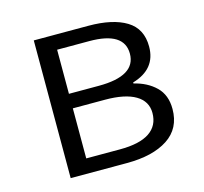

<svg xmlns="http://www.w3.org/2000/svg" viewBox="-83 -623 758 715"><g transform="rotate(-15 296.0 -265.5)"><path d="M105 -531H315Q409 -531 461.5 -499Q514 -467 514 -398Q514 -311 422 -284V-280Q473 -268 505.5 -236.5Q538 -205 538 -151Q538 -76 480 -38Q422 0 322 0H105ZM438 -391Q438 -475 304 -475H180V-305H295Q438 -305 438 -391ZM462 -156Q462 -201 421.5 -225Q381 -249 304 -249H180V-56H310Q386 -56 424 -81.5Q462 -107 462 -156Z"/></g></svg>

Font: Nebula Sans Book
Style: Regular
Weight: 400
Designer: Paul D. Hunt for Adobe (as Source Sans)
Foundry: Nebula Entertainment & Broadcasting LLC
Version: Version 1.010